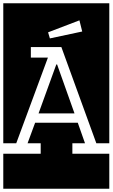

<svg xmlns="http://www.w3.org/2000/svg" viewBox="-32 -937 686 1170"><path d="M-12 -917H634V-64H555L342 -650H156V-586H260L67 -64H-12ZM272 -703 469 -745 452 -813 261 -740ZM316 -544 422 -246H203L311 -544ZM634 213H-12V0H216V-64H136L182 -189H442L486 -64H409V0H634Z"/></svg>

Font: Zilla Slab Highlight Regular
Style: Regular
Weight: 400
Designer: Typotheque Type Foundry
Foundry: Typotheque type foundry
Version: Version 1.1; 2017; ttfautohint (v1.6)